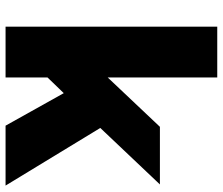

<svg xmlns="http://www.w3.org/2000/svg" viewBox="-74 -708 782 673"><g transform="rotate(90 316.5 -371.0)"><path d="M420 0 306 -204 251 -147V0H73V-742H251V-358L424 -541H626L428 -332L630 0Z"/></g></svg>

Font: Montserrat arm
Style: Bold
Weight: 700
Designer: Julieta Ulanovsky
Foundry: Julieta Ulanovsky
Version: Version 6.000;PS 006.000;hotconv 1.0.88;makeotf.lib2.5.64775